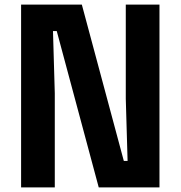

<svg xmlns="http://www.w3.org/2000/svg" viewBox="-20 -820 790 840"><path d="M72.3 -800H338L521.7 -116H538.2L530.3 -388V-800H677.7V0H412L228.3 -684H211.8L219.7 -412V0H72.3Z"/></svg>

Font: Martian Mono sWd Rg
Style: Regular
Weight: 400
Width: 6
Monospace: yes
Designer: Roman Shamin
Foundry: Evil Martians
Version: Version 1.000